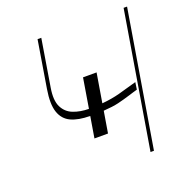

<svg xmlns="http://www.w3.org/2000/svg" viewBox="-130 -846 934 965"><g transform="rotate(-20 337.5 -363.5)"><path d="M394.9 -468.8 369 -312.9Q420.5 -317.5 463.4 -329Q506.4 -340.6 561.1 -356.5L555.4 -318.2Q542.6 -314.6 531.6 -311.3Q520.6 -307.9 510.3 -304.7Q474.8 -293.7 443.5 -286.2Q412.3 -278.8 362.9 -275.6L343.8 -160.5H271.3L290.1 -274.1Q228 -274.1 188.4 -292.4Q148.8 -310.7 134.1 -354.6Q119.3 -398.4 132.1 -475.9L173.3 -727.3H193.2L152 -475.9Q141 -410.5 158.9 -374.5Q176.8 -338.4 213.8 -324.2Q250.7 -310 296.2 -309.7L322.4 -468.8ZM633.5 -727.3H652L531.2 0H512.8Z"/></g></svg>

Font: Inter UI Thin
Style: Italic
Weight: 100
Italic angle: -9.39999°
Designer: Rasmus Andersson
Foundry: rsms
Version: 3.2;8d6f07862